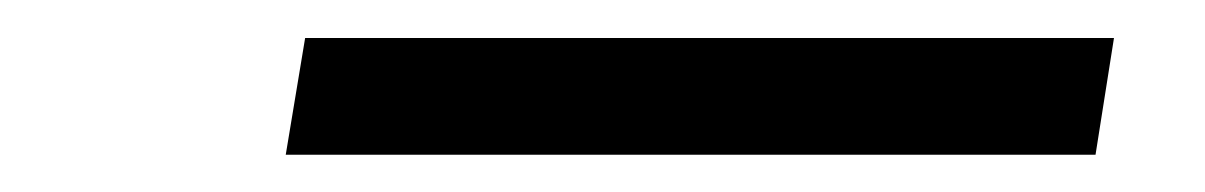

<svg xmlns="http://www.w3.org/2000/svg" viewBox="-20 -381 640 102"><path d="M131.8 -298.8 142.1 -360.8H571.8L562 -298.8Z"/></svg>

Font: Office Code Pro Italic
Style: Regular
Weight: 400
Italic angle: -9°
Designer: Nathan Rutzky & Paul D. Hunt
Foundry: Adobe Systems Incorporated
Version: Version 1.004;PS 001.004;hotconv 1.0.70;makeotf.lib2.5.58329